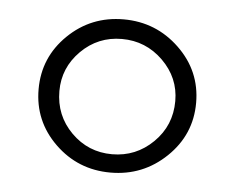

<svg xmlns="http://www.w3.org/2000/svg" viewBox="-34 -795 478 390"><g transform="rotate(5 204.5 -600.0)"><path d="M317.5 -489.4Q270 -443.8 203.8 -443.8Q137.5 -443.8 90.6 -489.4Q43.8 -535 43.8 -600Q43.8 -665 90.6 -710.6Q137.5 -756.2 203.8 -756.2Q270 -756.2 317.5 -710.6Q365 -665 365 -600Q365 -535 317.5 -489.4ZM322.5 -600Q322.5 -647.5 287.5 -681.9Q252.5 -716.2 203.8 -716.2Q155 -716.2 120.6 -681.9Q86.2 -647.5 86.2 -600Q86.2 -550 120.6 -515.6Q155 -481.2 203.8 -481.2Q252.5 -481.2 287.5 -515.6Q322.5 -550 322.5 -600Z"/></g></svg>

Font: Now Alt
Style: Regular
Weight: 400
Designer: Alfredo Marco Pradil
Foundry: Alfredo Marco Pradil
Version: Version 1.002;PS 001.002;hotconv 1.0.88;makeotf.lib2.5.64775